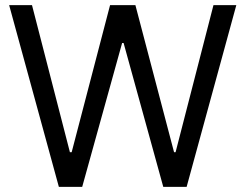

<svg xmlns="http://www.w3.org/2000/svg" viewBox="-20 -727 955 747"><path d="M15.6 -707 209 0H299.8L455.1 -559.6H460.9L615.2 0H706.1L899.4 -707H810.5L663.1 -134.8H657.2L506.8 -707H408.2L258.8 -134.8H252L104.5 -707Z"/></svg>

Font: Pretendard Variable
Style: Regular
Weight: 400
Designer: Base glyphs from Inter by Rasmus Andersson; Hangeul glyphs from Noto Sans CJK(Source Han Sans) by Jang Soo-young and Kan
Foundry: Kil Hyung-jin
Version: Version 1.309;Glyphs 3.2 (3225)